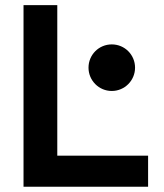

<svg xmlns="http://www.w3.org/2000/svg" viewBox="-20 -713 626 733"><path d="M69.8 0H545.4V-118.7H198.7V-693.4H69.8ZM406.7 -365.7C456.1 -365.7 495.6 -405.8 495.6 -454.6C495.6 -503.9 456.1 -543.5 406.7 -543.5C357.4 -543.5 317.9 -503.9 317.9 -454.6C317.9 -405.8 357.4 -365.7 406.7 -365.7Z"/></svg>

Font: Cascadia Mono NF
Style: Bold
Weight: 700
Monospace: yes
Designer: Aaron Bell
Foundry: Saja Typeworks
Version: Version 2404.023